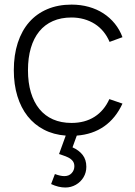

<svg xmlns="http://www.w3.org/2000/svg" viewBox="-20 -575 586 834"><path d="M264 239.5Q234 239.5 202 224.5L218.5 181Q242.5 190 259.5 190Q279.5 190 291.2 177.2Q303 164.5 303 147Q303 132.5 294.8 123Q286.5 113.5 274.2 108Q262 102.5 240 95Q239 95 238.2 94.8Q237.5 94.5 236.5 94L265.5 14Q212.5 10 170.8 -11.8Q129 -33.5 100 -70.2Q71 -107 55.5 -157.5Q40 -208 40 -270Q40 -336 57.2 -389Q74.5 -442 106.8 -478.8Q139 -515.5 185.5 -535.2Q232 -555 291 -555Q330.5 -555 365.5 -545.2Q400.5 -535.5 429 -517Q457.5 -498.5 478.8 -472.2Q500 -446 512 -413.5L456 -393Q445.5 -418 429.2 -437.8Q413 -457.5 391.8 -471Q370.5 -484.5 344.8 -491.8Q319 -499 290.5 -499Q245 -499 209.8 -483.5Q174.5 -468 150.5 -438.5Q126.5 -409 114 -366.5Q101.5 -324 101.5 -270Q101.5 -216 114.2 -173.5Q127 -131 151 -101.5Q175 -72 210.2 -56.5Q245.5 -41 290.5 -41Q349 -41 390.8 -67.8Q432.5 -94.5 455 -144.5L512 -125Q482.5 -61 432.2 -26Q382 9 313.5 14L295 65Q323 77.5 339 98Q355 118.5 355 149.5Q355 174.5 342.8 195Q330.5 215.5 309.5 227.5Q288.5 239.5 264 239.5Z"/></svg>

Font: Vela Sans Light
Style: Regular
Weight: 300
Designer: Principal design: Mikhail Sharanda - project Manrope.
Design modification: Ravid Balaliev
Foundry: Mikhail Sharanda
Version: Version 1.001